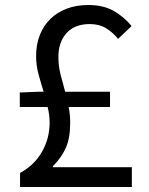

<svg xmlns="http://www.w3.org/2000/svg" viewBox="-20 -746 595 766"><path d="M134 -380H154Q143 -415 133.5 -450.5Q124 -486 124 -522Q124 -569 139 -606.5Q154 -644 181 -670.5Q208 -697 246.5 -711.5Q285 -726 332 -726Q392 -726 433.5 -702.5Q475 -679 505 -642L451 -591Q430 -617 403 -633.5Q376 -650 338 -650Q278 -650 245.5 -614Q213 -578 213 -519Q213 -483 221.5 -449Q230 -415 240 -380H419V-319H254Q260 -289 260 -256Q260 -196 243 -157Q226 -118 191 -83V-79H506V0H60V-56Q117 -87 147.5 -140.5Q178 -194 178 -257Q178 -273 176 -288Q174 -303 170 -319H59V-377Z"/></svg>

Font: Kinto Sans
Style: Regular
Weight: 400
Designer: Authors: Ryoko NISHIZUKA  (kana & ideographs); Paul D. Hunt (Latin, Greek & Cyrillic); Wenlong ZHANG  (bopomofo); Sandol
Foundry: Adobe Systems Incorporated, ookami Inc.
Version: Version 0.001